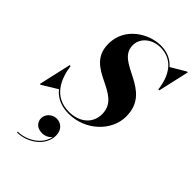

<svg xmlns="http://www.w3.org/2000/svg" viewBox="-352 -858 1310 1310"><g transform="rotate(45 303.0 -203.0)"><path d="M-18 10 91.5 -57C127 -13.5 179.5 15 255.5 15C417.5 15 548 -110 548 -250C548 -505 235 -457 235 -625C235 -701.5 307 -749 378.5 -749C496.5 -749 556.5 -660.5 572 -535H581L632 -760H624L518 -697.5C484 -737 436 -760 372.5 -760C260.5 -760 110.5 -675 110.5 -515C110.5 -280 420.5 -342.5 420.5 -144.5C420.5 -56.5 350.5 4 249.5 4C102.5 4 51 -115.5 36 -225H27L-26 10ZM145 168.5C145 207 173 237 221 237C248 237 277.5 225.5 292 202.5C277.5 288.5 182 346.5 97.5 346.5V354C195.5 354 301.5 282.5 301.5 180.5C301.5 126.5 266 95 223 95C180.5 95 145 130 145 168.5Z"/></g></svg>

Font: Bodoni* 24pt
Style: Bold Italic
Weight: 700
Italic angle: -13°
Version: Version 2.3